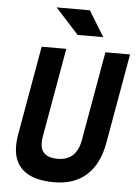

<svg xmlns="http://www.w3.org/2000/svg" viewBox="-60 -952 724 1008"><g transform="rotate(5 301.5 -448.0)"><path d="M263.2 9.8Q139.6 9.8 86.9 -49.3Q48.3 -91.8 48.3 -164.1Q48.3 -191.4 53.7 -222.7L136.7 -693.4H266.6L183.6 -222.7Q180.7 -206.1 180.7 -191.9Q180.7 -114.3 271.5 -114.3Q370.1 -114.3 389.6 -222.7L472.7 -693.4H602.5L519.5 -222.7Q499.5 -107.9 434.6 -49.1Q369.6 9.8 263.2 9.8ZM319.3 -771.5 197.3 -905.8H372.1L454.6 -771.5Z"/></g></svg>

Font: CaskaydiaCove NFP
Style: Bold Italic
Weight: 700
Italic angle: -10°
Designer: Aaron Bell
Foundry: Saja Typeworks
Version: Version 2111.001; VTT 6.35;Nerd Fonts 3.1.1